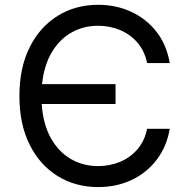

<svg xmlns="http://www.w3.org/2000/svg" viewBox="-20 -757 770 787"><path d="M382.3 9.8Q289.1 9.8 216.1 -35.4Q143.1 -80.6 101.3 -164.3Q59.6 -248 59.6 -363.3Q59.6 -479 101.3 -562.7Q143.1 -646.5 216.1 -691.9Q289.1 -737.3 382.3 -737.3Q456.1 -737.3 517.8 -708.7Q579.6 -680.2 621.3 -627Q663.1 -573.7 675.8 -498.5H583Q572.8 -548.3 543.2 -582.5Q513.7 -616.7 471.7 -634Q429.7 -651.4 381.8 -651.4Q322.8 -651.4 273.7 -624Q224.6 -596.7 192.6 -543.2Q160.6 -489.7 152.3 -412.1H453.6V-330.6H150.9Q156.7 -247.6 188.5 -190.9Q220.2 -134.3 270.5 -105.2Q320.8 -76.2 381.8 -76.2Q429.7 -76.2 471.7 -93.5Q513.7 -110.8 543.2 -145Q572.8 -179.2 583 -229H675.8Q663.1 -155.3 621.8 -101.6Q580.6 -47.9 518.8 -19Q457 9.8 382.3 9.8Z"/></svg>

Font: Inter-Regular
Style: Regular
Weight: 400
Designer: Rasmus Andersson
Foundry: rsms
Version: Version 4.000;git-a52131595